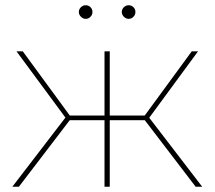

<svg xmlns="http://www.w3.org/2000/svg" viewBox="-20 -713 819 733"><path d="M526 -263 544 -271 752 0H727ZM235 -271 253 -263 52 0H27ZM43 -517H67L253 -263L235 -257ZM233 -272H386V-254H233ZM379 -517H399V0H379ZM391 -272H546V-254H391ZM526 -263 712 -517H736L545 -257ZM445 -667Q445 -678 453 -685.5Q461 -693 471 -693Q482 -693 489.5 -685.5Q497 -678 497 -667Q497 -657 489.5 -649Q482 -641 471 -641Q461 -641 453 -649Q445 -657 445 -667ZM281 -667Q281 -678 289 -685.5Q297 -693 307 -693Q318 -693 325.5 -685.5Q333 -678 333 -667Q333 -657 325.5 -649Q318 -641 307 -641Q297 -641 289 -649Q281 -657 281 -667Z"/></svg>

Font: iiserrat Thin
Style: Regular
Weight: 100
Designer: Akira Ohta
Foundry: Akira Ohta
Version: Version 1.200;Glyphs 3.3.1 (3343)